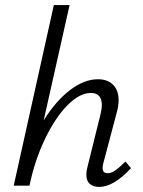

<svg xmlns="http://www.w3.org/2000/svg" viewBox="-20 -731 563 756"><path d="M192 -711H254L152 -257Q200 -334 256 -376.5Q312 -419 366 -419Q403 -419 425 -397.5Q447 -376 447 -336Q447 -314 440 -289L387 -89Q384 -79 384 -69Q384 -49 404 -49Q418 -49 434.5 -60.5Q451 -72 474 -95L496 -69Q427 5 371 5Q347 5 333.5 -7Q320 -19 320 -43Q320 -57 324 -72L376 -282Q381 -304 381 -317Q381 -365 338 -365Q293 -365 245 -316Q197 -267 157 -183.5Q117 -100 96 0H34Z"/></svg>

Font: LXGW Bright GB
Style: Italic
Weight: 400
Italic angle: -12°
Designer: Christian Thalmann (Catharsis Fonts)
Foundry: LXGW / Christian Thalmann (Catharsis Fonts) / Fontworks Inc.
Version: Version 5.510